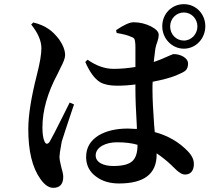

<svg xmlns="http://www.w3.org/2000/svg" viewBox="-20 -855 1007 923"><path d="M236 48C268 48 284 30 284 -5C284 -15 281 -30 275 -50C269 -73 266 -90 266 -102C266 -111 269 -132 275 -164C276 -169 276 -172 277 -175C283 -195 300 -246 327 -327C331 -339 334 -348 336 -353L315 -362C309 -351 298 -329 282 -296C249 -230 228 -189 219 -174C214 -167 210 -164 205 -164C201 -164 197 -168 194 -175C187 -190 184 -213 184 -242C184 -323 208 -409 257 -500C261 -508 266 -518 272 -531C286 -557 293 -577 293 -590C293 -613 283 -639 264 -666C247 -688 230 -705 213 -716C193 -730 169 -740 140 -747L130 -737C163 -696 179 -658 179 -623C179 -594 172 -553 158 -498C157 -496 157 -495 157 -494C130 -388 116 -301 116 -234C116 -129 135 -50 174 5C194 34 215 48 236 48ZM552 27C673 27 733 -19 733 -112V-118C758 -101 782 -82 804 -61C805 -60 807 -58 810 -55C825 -40 836 -30 843 -26C852 -19 861 -16 870 -16C897 -16 912 -35 912 -67C912 -88 902 -109 881 -130C839 -173 787 -203 724 -220C723 -227 722 -239 721 -254C716 -323 713 -380 713 -424C713 -441 713 -454 714 -462C761 -471 798 -481 826 -492C850 -502 865 -510 871 -515C880 -523 884 -534 884 -549C884 -563 876 -574 861 -583C847 -591 831 -595 813 -595C812 -595 807 -593 798 -589C772 -577 746 -566 719 -557C720 -561 720 -567 721 -574C724 -598 726 -614 727 -622C729 -632 732 -643 737 -656C741 -668 743 -678 743 -687C743 -702 731 -715 706 -728C680 -741 652 -748 622 -748C603 -748 575 -735 538 -710L541 -696H543C574 -691 595 -685 608 -679C617 -676 623 -673 626 -668C629 -661 631 -648 631 -629V-533C594 -527 559 -524 526 -524C484 -524 442 -539 401 -568L390 -557C411 -509 434 -477 461 -460C480 -449 507 -443 543 -443C572 -443 601 -445 631 -449V-426C631 -385 633 -325 638 -244C638 -240 638 -237 638 -235C619 -236 605 -237 595 -237C538 -237 491 -226 454 -204C414 -179 394 -145 394 -100C394 -61 410 -29 442 -6C471 16 508 27 552 27ZM525 -57C501 -57 481 -61 466 -69C449 -78 440 -91 440 -108C440 -127 451 -143 472 -155C492 -166 516 -171 543 -171C581 -171 614 -167 641 -159V-157C641 -122 633 -97 618 -82C601 -65 570 -57 525 -57ZM864 -621C921 -621 967 -669 967 -729C967 -788 922 -835 864 -835C805 -835 760 -788 760 -729C760 -669 807 -621 864 -621ZM864 -795C900 -795 929 -765 929 -728C929 -691 900 -660 864 -660C827 -660 798 -690 798 -728C798 -765 827 -795 864 -795Z"/></svg>

Font: AllPunType Bold
Style: Regular
Weight: 700
Version: 1.0